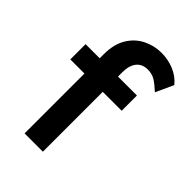

<svg xmlns="http://www.w3.org/2000/svg" viewBox="-204 -762 846 846"><g transform="rotate(45 219.0 -339.0)"><path d="M113 0V-373H25V-468H113V-493Q113 -556 138 -597Q163 -638 203.5 -658Q244 -678 289 -678Q330 -678 367.5 -662.5Q405 -647 429 -617L391 -534Q364 -559 344.5 -571Q325 -583 297 -583Q264 -583 245.5 -560Q227 -537 227 -494V-468H345V-373H227V0Z"/></g></svg>

Font: Inconsolata SemiCondensed ExtraBold
Style: Regular
Weight: 800
Width: 4
Monospace: yes
Designer: Raph Levien, Cyreal, Brenton Simpson
Foundry: Raph Levien, Cyreal, Google
Version: Version 3.100; ttfautohint (v1.8.4.7-5d5b)